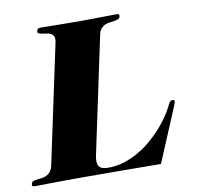

<svg xmlns="http://www.w3.org/2000/svg" viewBox="-133 -761 877 844"><g transform="rotate(-10 305.5 -339.0)"><path d="M154.8 -604Q158.7 -621.6 154.5 -630.9Q150.4 -640.1 141.8 -644.5Q133.3 -648.9 122.8 -650.1Q112.3 -651.4 103 -652.8Q93.8 -654.3 88.1 -657.2Q82.5 -660.2 84.5 -668Q85.9 -674.8 89.8 -677.5Q93.8 -680.2 102.1 -680.2Q131.3 -680.2 173.6 -679.2Q215.8 -678.2 270.5 -678.2Q325.2 -678.2 367.9 -679.2Q410.6 -680.2 439.9 -680.2Q448.2 -680.2 450.7 -677.5Q453.1 -674.8 451.7 -668Q450.2 -660.2 443.1 -657.2Q436 -654.3 426.5 -652.8Q417 -651.4 406 -650.1Q395 -648.9 384.5 -644.5Q374 -640.1 366 -630.9Q357.9 -621.6 354 -604L244.1 -85.9Q236.8 -51.3 246.8 -36.6Q256.8 -22 288.6 -22Q324.2 -22 357.4 -32.2Q390.6 -42.5 420.9 -59.6Q451.2 -76.7 477.8 -98.9Q504.4 -121.1 526.4 -145Q548.3 -168.9 565.2 -193.1Q582 -217.3 592.8 -237.8Q597.2 -247.1 600.3 -252.7Q603.5 -258.3 606.2 -261.2Q608.9 -264.2 611.3 -265.1Q613.8 -266.1 617.2 -266.1Q627.9 -266.1 625.5 -256.8Q625 -253.4 624 -250.5Q623 -247.6 620.8 -241.7Q618.7 -235.8 614.5 -226.3Q610.4 -216.8 603.5 -200.2L518.6 2Q434.1 1 334.2 0.5Q234.4 0 127 0Q71.8 0 28.8 1Q-14.2 2 -43.5 2Q-51.8 2 -54.4 -0.5Q-57.1 -2.9 -55.7 -9.8Q-54.2 -18.1 -47.1 -21Q-40 -23.9 -30.5 -25.1Q-21 -26.4 -10 -27.6Q1 -28.8 11.5 -33.4Q22 -38.1 30 -47.4Q38.1 -56.6 42 -74.2Z"/></g></svg>

Font: XB Zar
Style: Bold Italic
Weight: 700
Italic angle: -12°
Designer: Behnam
Foundry: Irmug
Version: Version 8.005 2009